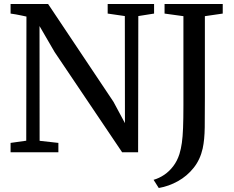

<svg xmlns="http://www.w3.org/2000/svg" viewBox="-20 -763 1172 962"><path d="M33 0V-47L111.5 -58L112.5 -680Q100 -683 86.8 -685.5Q73.5 -688 60 -690.8Q46.5 -693.5 33 -695V-743H221L548.5 -253L606 -146L605.5 -682.5L519.5 -695V-743H752V-695L673 -682.5L672 0H592L253.5 -502.5L178 -632.5L178.5 -57.5L272.5 -47V0ZM749.5 138Q777.5 130 803 112.8Q828.5 95.5 848.2 69.5Q868 43.5 879 9Q887 -17 891.2 -47.2Q895.5 -77.5 897.2 -121.8Q899 -166 899 -234.5V-682L804.5 -695V-743H1096V-695L1006.5 -682V-273Q1006.5 -188.5 1005.8 -125.2Q1005 -62 995.5 -19Q983 37 950.2 78Q917.5 119 872 144.5Q826.5 170 775.5 179Z"/></svg>

Font: Merriweather 28pt
Style: Regular
Weight: 400
Version: Version 2.100